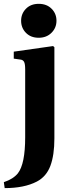

<svg xmlns="http://www.w3.org/2000/svg" viewBox="-32 -740 368 992"><path d="M-12.2 201.2Q36.1 185.1 60.1 155.8Q98.1 107.4 98.1 -30.8V-380.9Q98.1 -409.7 92.5 -420.2Q86.9 -430.7 74.2 -432.1L39.1 -437V-473.1L242.2 -502L249 -496.1V-24.9Q249 61.5 228.3 116.9Q207.5 172.4 158.2 198.2Q93.3 231.9 -7.8 231.9ZM77.1 -632.8Q77.1 -669.4 102.1 -694.8Q127 -720.2 168 -720.2Q209.5 -720.2 234.6 -694.8Q259.8 -669.4 259.8 -632.8Q259.8 -596.2 234.1 -570.6Q208.5 -544.9 168 -544.9Q127 -544.9 102.1 -570.3Q77.1 -595.7 77.1 -632.8Z"/></svg>

Font: Linguistics Pro
Style: Bold
Weight: 700
Designer: Stefan Peev, Context Ltd
Foundry: Stefan Peev, Context Ltd
Version: Version 001.000